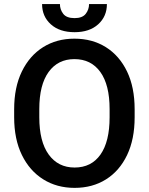

<svg xmlns="http://www.w3.org/2000/svg" viewBox="-20 -910 729 940"><path d="M639.2 -375V-335.9Q639.2 -228.5 602.3 -151.1Q565.4 -73.7 499.3 -32Q433.1 9.8 345.2 9.8Q258.3 9.8 191.7 -32Q125 -73.7 87.2 -151.1Q49.3 -228.5 49.3 -335.9V-375Q49.3 -482.4 86.9 -559.8Q124.5 -637.2 190.9 -679Q257.3 -720.7 344.2 -720.7Q432.1 -720.7 498.5 -679Q564.9 -637.2 602.1 -559.8Q639.2 -482.4 639.2 -375ZM516.6 -335.9V-376Q516.6 -494.6 471.2 -557.6Q425.8 -620.6 344.2 -620.6Q263.7 -620.6 218 -557.6Q172.4 -494.6 172.4 -376V-335.9Q172.4 -216.8 218.5 -153.3Q264.6 -89.8 345.2 -89.8Q427.2 -89.8 471.9 -153.3Q516.6 -216.8 516.6 -335.9ZM416 -890.1H503.4Q503.4 -829.6 460.7 -791Q418 -752.4 345.2 -752.4Q271.5 -752.4 228.8 -791Q186 -829.6 186 -890.1H273.4Q273.4 -863.3 289.6 -842.3Q305.7 -821.3 345.2 -821.3Q383.3 -821.3 399.7 -842.3Q416 -863.3 416 -890.1Z"/></svg>

Font: Vazirmatn UI FD Medium
Style: Regular
Weight: 500
Designer: Saber Rastikerdar
Foundry: Saber Rastikerdar
Version: Version 33.003